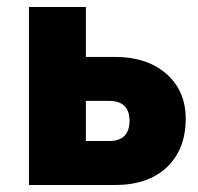

<svg xmlns="http://www.w3.org/2000/svg" viewBox="-20 -530 567 550"><path d="M63 0V-510H226V-367H309Q401 -367 456.5 -318.5Q512 -270 512 -190Q512 -102 458 -51Q404 0 309 0ZM292 -241H226V-126H292Q351 -126 351 -184Q351 -241 292 -241Z"/></svg>

Font: Wix Madefor Text ExtraBold
Style: Regular
Weight: 800
Designer: Dalton Maag Ltd
Foundry: Dalton Maag Ltd
Version: Version 3.100